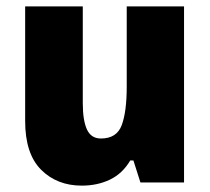

<svg xmlns="http://www.w3.org/2000/svg" viewBox="-20 -573 658 603"><path d="M558 -553V0H421L399 -69H389Q365 -28 325.5 -9Q286 10 237 10Q159 10 109 -40Q59 -90 59 -193V-553H240V-249Q240 -195 253 -166.5Q266 -138 297 -138Q347 -138 362.5 -180.5Q378 -223 378 -300V-553Z"/></svg>

Font: Noto Sans Gujarati SemiCondensed Black
Style: Regular
Weight: 900
Width: 4
Designer: Jelle Bosma - Monotype Design Team, Universal Thirst
Foundry: Monotype Imaging Inc.
Version: Version 2.106; ttfautohint (v1.8.4.7-5d5b)